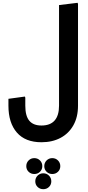

<svg xmlns="http://www.w3.org/2000/svg" viewBox="-20 -781 625 1366"><path d="M400 -212V-745L532 -761L535 -753V-212ZM275 231Q160 231 100 162Q40 93 40 -29H160Q160 44 188.5 78Q217 112 275 112Q337 112 368.5 76.5Q400 41 400 -29H535Q535 52 502 110.5Q469 169 410.5 200Q352 231 275 231ZM40 -29V-78L157 -94L160 -86V-29ZM400 -29V-346L532 -362L535 -354V-29ZM224 457Q200 457 183.5 441Q167 425 167 401Q167 377 183.5 360.5Q200 344 224 344Q248 344 264.5 360.5Q281 377 281 401Q281 425 264.5 441Q248 457 224 457ZM352 457Q328 457 311.5 441Q295 425 295 401Q295 377 311.5 360.5Q328 344 352 344Q376 344 392.5 360.5Q409 377 409 401Q409 425 392.5 441Q376 457 352 457ZM288 565Q264 565 247.5 549Q231 533 231 509Q231 485 247.5 468.5Q264 452 288 452Q312 452 328.5 468.5Q345 485 345 509Q345 533 328.5 549Q312 565 288 565Z"/></svg>

Font: Fustat ExtraBold
Style: Regular
Weight: 800
Designer: Mohamed Gaber, Khaled Hosny, Laura Garcia Mut
Foundry: Kief Type Foundry, Alif Type Foundry, Hard Type Foundry
Version: Version 1.007